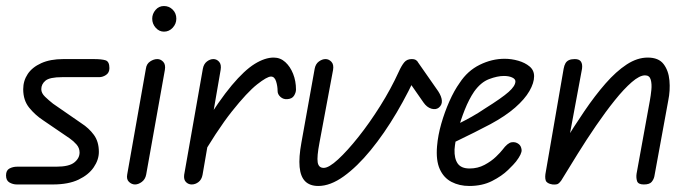

<svg xmlns="http://www.w3.org/2000/svg" viewBox="-56 -612 2309 637"><path d="M119 0H0Q-13 0 -24.5 -6.5Q-36 -13 -36 -30Q-36 -47 -24.5 -53Q-13 -59 1 -59H131Q173 -59 190.5 -73Q208 -87 208 -106Q208 -121 198 -132.5Q188 -144 175 -153L87 -213Q61 -230 41 -254.5Q21 -279 21 -316Q21 -344 36 -366.5Q51 -389 81 -402.5Q111 -416 154 -416H255Q281 -416 294 -412Q307 -408 307 -386Q307 -371 296 -363.5Q285 -356 273 -356H150Q109 -356 95 -344.5Q81 -333 81 -316Q81 -303 93.5 -291Q106 -279 120 -268L214 -203Q239 -187 255.5 -164.5Q272 -142 272 -108Q272 -82 255 -57Q238 -32 204.5 -16Q171 0 119 0Z M392 0Q381 0 372 -8.5Q363 -17 366 -33L428 -384Q430 -400 442 -408Q454 -416 466 -416Q477 -416 485.5 -407Q494 -398 491 -380L429 -33Q426 -17 414.5 -8.5Q403 0 392 0ZM488 -507Q472 -507 460.5 -520Q449 -533 449 -550Q449 -566 460 -579Q471 -592 488 -592Q505 -592 517 -580Q529 -568 529 -550Q529 -533 517 -520Q505 -507 488 -507Z M897 -283Q884 -282 874.5 -290.5Q865 -299 865 -310Q865 -326 860 -342Q855 -358 843 -358Q830 -358 797 -332Q764 -306 713.5 -242.5Q663 -179 597 -65L617 -191Q671 -279 713 -329Q755 -379 789 -400Q823 -421 852 -421Q874 -421 890.5 -406Q907 -391 916.5 -367Q926 -343 926 -315Q926 -305 919.5 -294.5Q913 -284 897 -283ZM580 0Q569 0 561 -8Q553 -16 555 -32L617 -384Q620 -400 630.5 -408Q641 -416 652 -416Q663 -416 671 -407Q679 -398 676 -380L616 -32Q613 -16 602.5 -8Q592 0 580 0Z M1000 5Q972 5 956.5 -10.5Q941 -26 938 -58Q935 -90 944 -139L988 -384Q991 -400 1002 -408Q1013 -416 1024 -416Q1035 -416 1043.5 -407Q1052 -398 1049 -380L1004 -139Q995 -92 998 -73.5Q1001 -55 1018 -55Q1035 -55 1065.5 -83Q1096 -111 1133 -157.5Q1170 -204 1205.5 -260.5Q1241 -317 1267 -374Q1276 -394 1285 -405Q1294 -416 1310 -416Q1320 -416 1325 -412Q1330 -408 1331 -405L1334 -383Q1301 -308 1260 -238.5Q1219 -169 1174 -114Q1129 -59 1084.5 -27Q1040 5 1000 5ZM1400 -255Q1390 -247 1375 -251.5Q1360 -256 1349 -272L1287 -361L1331 -405L1398 -309Q1409 -292 1410 -278Q1411 -264 1400 -255Z M1501 5Q1468 5 1442 -8.5Q1416 -22 1403 -51Q1390 -80 1394 -127Q1397 -163 1408 -201.5Q1419 -240 1435 -276Q1451 -312 1469 -337Q1495 -377 1535.5 -397Q1576 -417 1618 -417Q1641 -417 1663.5 -410.5Q1686 -404 1701 -391.5Q1716 -379 1716 -359Q1716 -337 1700.5 -310Q1685 -283 1653 -255Q1621 -227 1571 -200Q1548 -188 1517.5 -172.5Q1487 -157 1461.5 -145Q1436 -133 1427 -128L1439 -188Q1452 -195 1470 -204Q1488 -213 1509.5 -225Q1531 -237 1553 -252Q1609 -287 1631.5 -307Q1654 -327 1654 -342Q1654 -350 1643 -355Q1632 -360 1616 -360Q1594 -360 1566.5 -349.5Q1539 -339 1517 -308Q1500 -283 1486 -248Q1472 -213 1463 -178Q1454 -143 1452 -116Q1451 -86 1462.5 -69.5Q1474 -53 1502 -53Q1529 -53 1551.5 -65Q1574 -77 1589.5 -92Q1605 -107 1611 -115Q1628 -138 1641.5 -140Q1655 -142 1665 -134Q1673 -128 1674.5 -115Q1676 -102 1656 -76Q1650 -68 1629.5 -48Q1609 -28 1576.5 -11.5Q1544 5 1501 5Z M2080 0Q2061 0 2057.5 -11.5Q2054 -23 2056 -36L2100 -278Q2103 -294 2105 -313.5Q2107 -333 2103 -347.5Q2099 -362 2084 -362Q2066 -362 2040 -339.5Q2014 -317 1983.5 -279Q1953 -241 1921.5 -195Q1890 -149 1860.5 -101.5Q1831 -54 1806 -13L1813 -135Q1848 -192 1883 -243.5Q1918 -295 1953 -335Q1988 -375 2023 -398Q2058 -421 2093 -421Q2129 -421 2145.5 -399.5Q2162 -378 2165 -345Q2168 -312 2161 -278L2115 -27Q2113 -17 2106 -8.5Q2099 0 2080 0ZM1777 0Q1758 -3 1754.5 -13.5Q1751 -24 1755 -43L1814 -384Q1816 -395 1820 -402Q1824 -409 1831.5 -412.5Q1839 -416 1851 -416Q1866 -416 1871.5 -407.5Q1877 -399 1875 -384L1806 -13Q1801 -6 1796 -2.5Q1791 1 1777 0Z"/></svg>

Font: Edu QLD Beginner
Style: Regular
Weight: 400
Designer: Tina and Corey Anderson
Foundry: Google for Education
Version: Version 1.003